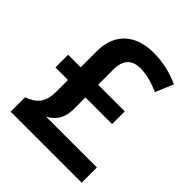

<svg xmlns="http://www.w3.org/2000/svg" viewBox="-200 -848 973 973"><g transform="rotate(45 286.0 -362.0)"><path d="M339 -724C219 -724 129 -662 129 -525V-410H39V-319H129V-235C129 -154 93 -124 37 -103V0H546V-109H182C217 -128 254 -161 254 -236V-319H445V-410H254V-521C254 -593 292 -621 347 -621C393 -621 441 -606 484 -587L524 -683C474 -706 411 -724 339 -724Z"/></g></svg>

Font: Noto Sans Arabic UI SmBd
Style: Regular
Weight: 600
Designer: Monotype Design Team, Nadine Chahine and Nizar Qandah
Foundry: Monotype Imaging Inc.
Version: Version 2.010